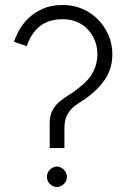

<svg xmlns="http://www.w3.org/2000/svg" viewBox="-20 -758 517 769"><path d="M87 -573 36 -591Q44 -615 59 -641Q74 -667 97.5 -688.5Q121 -710 154 -724Q187 -738 232 -738Q274 -738 310 -722.5Q346 -707 372.5 -680Q399 -653 414.5 -617Q430 -581 430 -541Q430 -486 403.5 -444.5Q377 -403 331 -369Q315 -357 298.5 -347Q282 -337 268.5 -324Q255 -311 246.5 -292Q238 -273 238 -244V-165H179V-263Q179 -295 189.5 -315Q200 -335 217.5 -350Q235 -365 257.5 -378.5Q280 -392 303 -412Q338 -439 354 -471.5Q370 -504 370 -541Q370 -571 359.5 -596.5Q349 -622 331 -641Q313 -660 287.5 -670.5Q262 -681 232 -681Q174 -681 139 -652.5Q104 -624 87 -573ZM208 -9Q193 -9 180.5 -20.5Q168 -32 168 -50Q168 -67 180.5 -79Q193 -91 208 -91Q222 -91 235 -79Q248 -67 248 -50Q248 -32 235 -20.5Q222 -9 208 -9Z"/></svg>

Font: Josefin Sans
Style: Regular
Weight: 400
Designer: Santiago Orozco
Foundry: Typemade
Version: Version 1.0